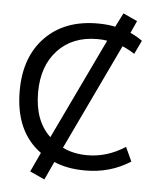

<svg xmlns="http://www.w3.org/2000/svg" viewBox="-59 -853 811 976"><g transform="rotate(5 347.0 -365.0)"><path d="M541 -635.7 284.2 -95.7Q338.9 -68.4 411.1 -68.4Q511.7 -68.4 603.5 -127.9L636.7 -55.7Q533.2 10.7 405.3 9.8Q315.4 9.8 247.1 -19.5L204.1 73.2L128.9 39.1L174.8 -59.6Q40 -157.2 40 -365.2Q40 -538.1 138.7 -639.2Q237.3 -740.2 405.3 -740.2Q457 -740.2 495.1 -731.4L531.2 -802.7L603.5 -769.5L575.2 -707Q605.5 -694.3 636.7 -671.9L603.5 -602.5Q568.4 -625 541 -635.7ZM411.1 -661.1Q284.2 -661.1 209 -580.6Q133.8 -500 133.8 -365.2Q133.8 -219.7 215.8 -143.6L460.9 -657.2Q437.5 -661.1 411.1 -661.1Z"/></g></svg>

Font: Nasu
Style: Regular
Weight: 400
Designer: Ryoko NISHIZUKA (kana &amp; ideographs); Paul D. Hunt (Latin, Greek &amp; Cyrillic); Wenlong ZHANG (bopomofo); Sandoll C
Version: Version 2014.1215